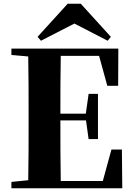

<svg xmlns="http://www.w3.org/2000/svg" viewBox="-20 -1007 714 1027"><path d="M412 -987H342L181 -810L199 -789L378 -881L556 -789L573 -810ZM554 -548H612L613 -747H41V-713L131 -705C133 -602 133 -499 133 -395V-351C133 -247 133 -144 131 -43L41 -34V0H634L632 -207H576L530 -39H305C303 -143 303 -249 303 -360V-363H440L454 -263H504V-505H454L439 -399H303C303 -505 303 -608 305 -708H510Z"/></svg>

Font: Noto Serif CJK SC Black
Style: Regular
Weight: 900
Designer: Ryoko NISHIZUKA 西塚涼子 (kana & ideographs); Frank Grießhammer (Latin, Greek & Cyrillic); Wenlong ZHANG 张文龙 (bopomofo); San
Foundry: Adobe
Version: Version 2.001;hotconv 1.1.0;makeotfexe 2.6.0